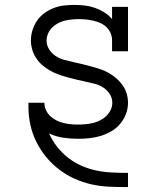

<svg xmlns="http://www.w3.org/2000/svg" viewBox="-20 -558 640 783"><path d="M501 205Q464 205 427 203.5Q390 202 354 194Q318 186 284.5 171Q251 156 221.5 133.5Q192 111 168.5 82.5Q145 54 128.5 21Q112 -12 104 -48.5Q96 -85 96 -122Q96 -126 96 -130.5Q96 -135 96 -139H161Q161 -139 161 -139Q161 -139 161 -139Q161 -123 167.5 -109Q174 -95 185 -84.5Q196 -74 210 -67Q224 -60 238.5 -56.5Q253 -53 268 -51.5Q283 -50 299 -50Q314 -50 329.5 -51.5Q345 -53 359.5 -56.5Q374 -60 388 -67Q402 -74 413 -84.5Q424 -95 431 -109Q438 -123 438 -139Q438 -158 427.5 -174.5Q417 -191 400.5 -201.5Q384 -212 365.5 -216.5Q347 -221 328.5 -225Q310 -229 291.5 -233.5Q273 -238 254.5 -243Q236 -248 218 -254.5Q200 -261 183.5 -270.5Q167 -280 152.5 -292.5Q138 -305 127.5 -321Q117 -337 111.5 -355.5Q106 -374 106 -393Q106 -414 112.5 -435Q119 -456 131 -473.5Q143 -491 160.5 -504Q178 -517 198.5 -525Q219 -533 240.5 -535.5Q262 -538 283 -538Q304 -538 325.5 -535.5Q347 -533 367 -526Q387 -519 405.5 -507.5Q424 -496 437 -480V-530H502V-349H437V-394Q437 -409 431 -423Q425 -437 414 -447.5Q403 -458 389.5 -464Q376 -470 361 -473.5Q346 -477 331 -478.5Q316 -480 301 -480Q287 -480 272 -478.5Q257 -477 243 -473.5Q229 -470 216 -463Q203 -456 192.5 -445.5Q182 -435 176 -421Q170 -407 170 -392Q170 -373 180.5 -356.5Q191 -340 207 -329.5Q223 -319 241.5 -314Q260 -309 278.5 -305Q297 -301 315.5 -296.5Q334 -292 352.5 -287Q371 -282 389 -276Q407 -270 423.5 -260.5Q440 -251 454.5 -238.5Q469 -226 480 -210.5Q491 -195 496.5 -176.5Q502 -158 502 -139Q502 -115 493.5 -93Q485 -71 470 -53Q455 -35 434.5 -23Q414 -11 391.5 -4Q369 3 345.5 5.5Q322 8 299 8Q268 8 237.5 3.5Q207 -1 180 -14Q193 15 213 40.5Q233 66 258 85.5Q283 105 312.5 118Q342 131 373.5 137.5Q405 144 437 145.5Q469 147 501 147H502V205Z"/></svg>

Font: Iosevka Slab Light Extended
Style: Regular
Weight: 300
Width: 7
Monospace: yes
Designer: Belleve Invis
Foundry: Belleve Invis
Version: Version 11.1.0; ttfautohint (v1.8.3)